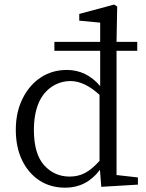

<svg xmlns="http://www.w3.org/2000/svg" viewBox="-20 -827 656 860"><path d="M50.8 -246.1Q50.8 -324.2 81.1 -385.3Q111.3 -446.3 162.6 -480Q213.9 -513.7 279.3 -513.7Q367.2 -513.7 428.7 -441.4V-599.6H223.6V-639.6H428.7V-725.6L335 -734.4V-764.6L491.2 -806.6L504.9 -797.9L502 -639.6H594.7V-599.6H502V-43L597.7 -32.2V0L433.6 9.8L427.7 -66.4Q367.2 13.7 272.5 13.7Q206.1 13.7 156.7 -18.6Q107.4 -50.8 79.1 -108.9Q50.8 -167 50.8 -246.1ZM131.8 -246.1Q131.8 -137.7 177.7 -86.9Q223.6 -36.1 292 -36.1Q330.1 -36.1 360.8 -52.2Q391.6 -68.4 425.8 -106.4V-402.3Q358.4 -463.9 295.9 -463.9Q252 -463.9 214.8 -440.4Q132.8 -387.7 131.8 -246.1Z"/></svg>

Font: GenEi Koburi Mincho v6
Style: Regular
Weight: 400
Designer: o_tamon (Modified)
Foundry: o_tamon / Adobe Systems Incorporated
Version: Version 6.1